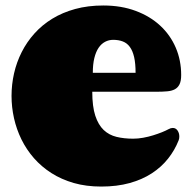

<svg xmlns="http://www.w3.org/2000/svg" viewBox="-20 -667 697 699"><path d="M392.1 -522Q376.5 -522 362.8 -514.9Q349.1 -507.8 339.1 -493.2Q329.1 -478.5 323.5 -455.8Q317.9 -433.1 317.9 -401.9H473.6Q473.6 -436 468.3 -459.2Q462.9 -482.4 452.6 -496.3Q442.4 -510.3 427 -516.1Q411.6 -522 392.1 -522ZM356 -647Q421.4 -647 473.9 -627.4Q526.4 -607.9 563.2 -573.7Q600.1 -539.6 619.9 -493.4Q639.6 -447.3 639.6 -394Q639.6 -372.1 633.5 -359.9Q627.4 -347.7 616.2 -341.8Q605 -335.9 588.4 -334.5Q571.8 -333 550.8 -333H315.9Q315.9 -279.3 326.9 -245.8Q337.9 -212.4 357.4 -193.8Q377 -175.3 404.3 -168.7Q431.6 -162.1 464.8 -162.1Q482.4 -162.1 501.2 -165.5Q520 -168.9 537.4 -174.3Q554.7 -179.7 569.3 -185.5Q584 -191.4 593.8 -196.8Q601.6 -201.2 608.9 -201.2Q620.1 -201.2 626.5 -191.7Q632.8 -182.1 632.8 -170.4Q632.8 -166.5 632.3 -163.1Q631.8 -159.7 630.4 -156.2Q616.2 -120.1 591.8 -89.4Q567.4 -58.6 532.5 -35.9Q497.6 -13.2 451.7 -0.5Q405.8 12.2 348.6 12.2Q293.9 12.2 248.8 -0.7Q203.6 -13.7 167.2 -36.9Q130.9 -60.1 103.5 -91.3Q76.2 -122.6 58.1 -159.4Q40 -196.3 31 -236.6Q22 -276.9 22 -317.9Q22 -359.4 31.2 -400.1Q40.5 -440.9 59.1 -477.5Q77.6 -514.2 105.5 -545.2Q133.3 -576.2 170.4 -598.9Q207.5 -621.6 253.9 -634.3Q300.3 -647 356 -647Z"/></svg>

Font: Corben
Style: Bold
Weight: 700
Designer: vernon adams
Foundry: vernon adams
Version: Version 1.101; ttfautohint (v1.6)